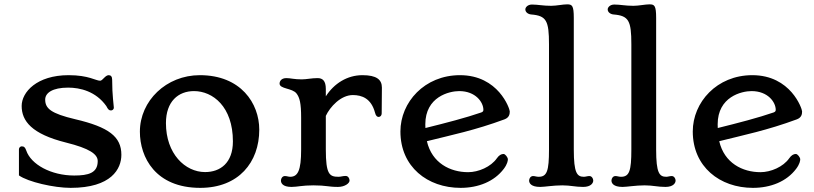

<svg xmlns="http://www.w3.org/2000/svg" viewBox="-20 -865 3800 896"><path d="M68.4 -46.4C110.8 -16.1 231.9 11.7 309.6 11.7C500.5 11.7 546.4 -77.6 546.4 -142.6C546.4 -227.5 487.3 -272 331.1 -308.6C217.3 -335.4 190.9 -358.9 190.9 -400.4C190.9 -431.6 225.1 -456.1 297.9 -456.1C353.5 -456.1 427.2 -439 476.1 -370.1C483.9 -354.5 488.8 -349.6 497.6 -349.6C503.4 -349.6 511.2 -353 511.2 -363.3C511.2 -373 503.4 -418.5 503.4 -493.2C503.4 -507.8 497.1 -514.2 487.3 -514.2C470.7 -514.2 459 -488.3 447.3 -488.3C426.8 -488.3 394 -514.2 300.3 -514.2C151.4 -514.2 81.1 -434.6 81.1 -370.6C81.1 -300.3 127.9 -239.7 288.1 -199.7C397.9 -172.4 436 -145.5 436 -113.3C436 -57.6 392.6 -45.9 326.2 -45.9C218.3 -45.9 124.5 -97.7 102.5 -162.6C97.7 -176.8 92.3 -182.1 81.5 -182.1C74.7 -182.1 68.4 -175.8 68.4 -168.5Z M632.8 -250.5C632.8 -131.3 705.1 11.7 914.6 11.7C1093.3 11.7 1189.9 -107.4 1189.9 -259.8C1189.9 -382.8 1104 -514.2 912.6 -514.2C755.9 -514.2 632.8 -394.5 632.8 -250.5ZM754.4 -290.5C754.4 -392.1 812.5 -439.9 885.3 -439.9C972.7 -439.9 1066.9 -367.7 1066.9 -205.1C1066.9 -104.5 1007.8 -62 937 -62C843.8 -62 754.4 -147.5 754.4 -290.5Z M1291 -22.5C1291 -11.2 1298.3 7.3 1340.3 7.3C1367.7 7.3 1389.6 0 1441.9 0C1503.4 0 1510.7 7.3 1557.1 7.3C1588.4 7.3 1611.3 -9.3 1611.3 -22.5C1611.3 -32.7 1604.5 -43.9 1593.3 -43.9C1579.1 -43.9 1571.3 -40 1559.6 -40C1517.6 -40 1500.5 -51.3 1500.5 -167V-324.2C1520 -366.2 1570.3 -421.4 1626.5 -421.4C1669.4 -421.4 1712.4 -405.3 1730 -339.4C1733.9 -323.2 1740.7 -319.3 1747.1 -319.3C1754.9 -319.3 1761.2 -326.2 1761.2 -335.4C1761.2 -373 1762.2 -419.4 1762.2 -456.1C1762.2 -493.2 1737.8 -514.2 1671.4 -514.2C1600.6 -514.2 1539.1 -475.6 1500.5 -415.5V-449.7C1500.5 -488.3 1485.4 -500.5 1461.9 -500.5C1433.6 -500.5 1410.6 -494.6 1388.2 -494.6C1352.5 -494.6 1335.4 -500.5 1316.4 -500.5C1291 -500.5 1284.7 -483.9 1284.7 -475.1C1284.7 -449.2 1343.8 -454.6 1363.8 -428.7C1378.4 -409.7 1385.3 -383.8 1385.3 -315.9V-167C1385.3 -68.4 1369.6 -40 1334 -40C1326.7 -40 1317.9 -43.5 1309.6 -43.5C1298.3 -43.5 1291 -32.7 1291 -22.5Z M1848.6 -251.5C1848.6 -86.4 1975.1 11.7 2129.4 11.7C2212.4 11.7 2286.6 -18.1 2331.1 -77.1C2347.7 -99.1 2350.1 -115.2 2350.1 -121.6C2350.1 -129.9 2338.4 -146.5 2329.6 -146.5C2319.3 -146.5 2308.6 -140.6 2298.8 -126.5C2271 -86.4 2212.9 -61.5 2164.6 -61.5C2081.1 -61.5 1995.6 -104 1972.2 -206.1C2086.9 -234.9 2195.8 -256.8 2334.5 -308.1C2356.4 -316.4 2358.9 -332.5 2358.9 -345.2C2358.9 -357.4 2306.2 -514.2 2126.5 -514.2C1960.9 -514.2 1848.6 -387.7 1848.6 -251.5ZM1965.3 -267.6C1964.8 -273.4 1964.8 -278.8 1964.8 -284.7C1964.8 -413.6 2076.7 -439.9 2123 -439.9C2199.2 -439.9 2235.8 -388.2 2235.8 -352.5C2235.8 -347.7 2234.4 -343.3 2226.1 -340.3C2155.8 -315.9 2060.1 -291 1965.3 -267.6Z M2449.2 -22.5C2449.2 -11.2 2457 7.3 2501 7.3C2521.5 7.3 2562 0 2604 0C2643.1 0 2664.1 7.3 2701.2 7.3C2738.3 7.3 2748.5 -11.2 2748.5 -22.5C2748.5 -32.2 2741.2 -43.5 2730.5 -43.5C2722.2 -43.5 2711.9 -40 2705.1 -40C2672.9 -40 2657.7 -57.1 2657.7 -167V-781.2C2657.7 -839.4 2649.9 -844.7 2626.5 -844.7C2606.4 -844.7 2576.7 -837.9 2551.8 -837.9C2512.7 -837.9 2491.2 -843.8 2462.4 -843.8C2441.9 -843.8 2431.6 -830.1 2431.6 -821.3C2431.6 -807.1 2445.8 -798.3 2459.5 -797.4C2529.8 -791.5 2542 -768.6 2542 -658.2V-167C2542 -67.4 2532.7 -40 2493.7 -40C2483.4 -40 2476.1 -43.5 2467.8 -43.5C2456.5 -43.5 2449.2 -32.7 2449.2 -22.5Z M2833.5 -22.5C2833.5 -11.2 2841.3 7.3 2885.3 7.3C2905.8 7.3 2946.3 0 2988.3 0C3027.3 0 3048.3 7.3 3085.4 7.3C3122.6 7.3 3132.8 -11.2 3132.8 -22.5C3132.8 -32.2 3125.5 -43.5 3114.7 -43.5C3106.4 -43.5 3096.2 -40 3089.4 -40C3057.1 -40 3042 -57.1 3042 -167V-781.2C3042 -839.4 3034.2 -844.7 3010.7 -844.7C2990.7 -844.7 2960.9 -837.9 2936 -837.9C2897 -837.9 2875.5 -843.8 2846.7 -843.8C2826.2 -843.8 2815.9 -830.1 2815.9 -821.3C2815.9 -807.1 2830.1 -798.3 2843.8 -797.4C2914.1 -791.5 2926.3 -768.6 2926.3 -658.2V-167C2926.3 -67.4 2917 -40 2877.9 -40C2867.7 -40 2860.4 -43.5 2852.1 -43.5C2840.8 -43.5 2833.5 -32.7 2833.5 -22.5Z M3212.9 -251.5C3212.9 -86.4 3339.4 11.7 3493.7 11.7C3576.7 11.7 3650.9 -18.1 3695.3 -77.1C3711.9 -99.1 3714.4 -115.2 3714.4 -121.6C3714.4 -129.9 3702.6 -146.5 3693.8 -146.5C3683.6 -146.5 3672.9 -140.6 3663.1 -126.5C3635.3 -86.4 3577.1 -61.5 3528.8 -61.5C3445.3 -61.5 3359.9 -104 3336.4 -206.1C3451.2 -234.9 3560.1 -256.8 3698.7 -308.1C3720.7 -316.4 3723.1 -332.5 3723.1 -345.2C3723.1 -357.4 3670.4 -514.2 3490.7 -514.2C3325.2 -514.2 3212.9 -387.7 3212.9 -251.5ZM3329.6 -267.6C3329.1 -273.4 3329.1 -278.8 3329.1 -284.7C3329.1 -413.6 3440.9 -439.9 3487.3 -439.9C3563.5 -439.9 3600.1 -388.2 3600.1 -352.5C3600.1 -347.7 3598.6 -343.3 3590.3 -340.3C3520 -315.9 3424.3 -291 3329.6 -267.6Z"/></svg>

Font: Stoke
Style: Regular
Weight: 400
Designer: Nicole Fally
Foundry: Nicole Fally
Version: Version 1.002